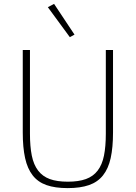

<svg xmlns="http://www.w3.org/2000/svg" viewBox="-20 -955 698 987"><path d="M134 -698V-268Q134 -202 143.5 -155Q153 -108 176 -78Q199 -48 236 -34.5Q273 -21 329 -21Q384 -21 421.5 -34.5Q459 -48 482 -78Q505 -108 514.5 -155Q524 -202 524 -268V-698H561V-274Q561 -197 549 -142.5Q537 -88 509.5 -53.5Q482 -19 437.5 -3.5Q393 12 328 12Q263 12 219 -3.5Q175 -19 148 -53.5Q121 -88 109 -142.5Q97 -197 97 -274V-698ZM226 -918 258 -935 363 -777 339 -764Z"/></svg>

Font: IBM Plex Sans Arabic ExtLt
Style: Regular
Weight: 200
Designer: Mike Abbink, Paul van der Laan, Pieter van Rosmalen, Wael Morcos, Khajak Apelian
Foundry: Bold Monday
Version: Version 1.2